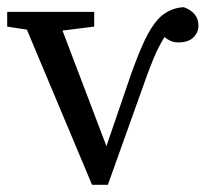

<svg xmlns="http://www.w3.org/2000/svg" viewBox="-20 -508 572 534"><path d="M0 -434V-475H242V-434L122 -419H97ZM236 6 34 -475H134L288 -70H265L270 -84L345 -303Q365 -359 382.5 -396Q400 -433 420 -455Q434 -470 452 -478.5Q470 -487 491 -488Q511 -481 521.5 -468Q532 -455 532 -437Q532 -418 518 -404Q504 -390 475 -390Q459 -390 445 -399.5Q431 -409 417 -422L428 -443L455 -432Q439 -409 427.5 -388Q416 -367 407 -345Q398 -323 388 -296L280 6Z"/></svg>

Font: Source Serif 4 Variable
Style: Regular
Weight: 400
Designer: Frank Grießhammer
Foundry: Adobe
Version: Version 4.005;hotconv 1.1.0;makeotfexe 2.6.0